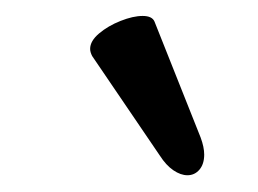

<svg xmlns="http://www.w3.org/2000/svg" viewBox="-20 -712 317 236"><path d="M93.3 -643.1Q90.8 -647.9 90.8 -651.9Q90.8 -661.6 101.8 -670.9Q112.8 -680.2 128.2 -686.3Q143.6 -692.4 155.3 -692.4Q167 -692.4 169.9 -685.5L226.6 -543Q231 -531.2 231 -522Q231 -510.3 225.1 -503.4Q219.2 -496.6 210.4 -496.6Q202.1 -496.6 193.1 -502.7Q184.1 -508.8 176.3 -521Z"/></svg>

Font: JuniusX
Style: Bold
Weight: 700
Designer: Peter S. Baker
Foundry: Briery Creek Software
Version: Version 1.004